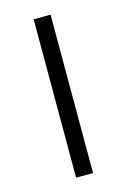

<svg xmlns="http://www.w3.org/2000/svg" viewBox="-89 -578 412 623"><g transform="rotate(-15 116.5 -266.0)"><path d="M145 0V-532H88V0Z"/></g></svg>

Font: Noto Sans Sinhala UI Light
Style: Regular
Weight: 300
Designer: Jelle Bosma - Monotype Design Team
Foundry: Monotype Imaging Inc.
Version: Version 2.006